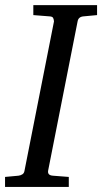

<svg xmlns="http://www.w3.org/2000/svg" viewBox="-34 -733 401 753"><path d="M270.5 -649.9 154.8 -64Q151.4 -45.4 173.8 -43.9L235.8 -39.1V0H-14.2V-39.1L38.1 -43.9Q46.9 -44.9 53.7 -49.3Q60.5 -53.7 62 -63L177.7 -648.9Q177.2 -657.2 174.3 -662.8Q171.4 -668.5 158.7 -668.9L96.7 -673.8V-712.9H346.7V-673.8L294.4 -668.9Q273.9 -667.5 270.5 -649.9Z"/></svg>

Font: Charis
Style: Italic
Weight: 400
Italic angle: -11°
Designer: Walt Agee, Miriam Martin, Annie Olsen, Victor Gaultney, Lorna Priest, Alan Ward, Bob Hallissy, Martin Hosken, Sharon Cor
Foundry: SIL Global
Version: Version 7.000